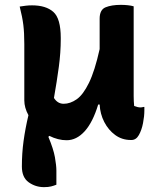

<svg xmlns="http://www.w3.org/2000/svg" viewBox="-20 -566 640 790"><path d="M112 -544Q169 -544 199.5 -517Q230 -490 230 -410V-405Q230 -350 222 -290.5Q214 -231 202 -163Q217 -139 242 -139Q269 -139 295.5 -157.5Q322 -176 346 -225Q370 -274 390 -364V-489Q390 -526 414.5 -536Q439 -546 477 -546Q492 -546 506 -544.5Q520 -543 530 -540V-171Q530 -160 530.5 -150Q531 -140 532 -130Q547 -124 558 -124Q563 -124 571 -126H574V-111Q574 -88 568.5 -59.5Q563 -31 551.5 -10.5Q540 10 521 10H518Q482 10 454 -10.5Q426 -31 409 -64Q392 -97 390 -136H384Q362 -63 328.5 -26Q295 11 254 11Q219 11 183 -7L179 -3Q200 47 206 81Q212 115 212 136V194Q202 198 190.5 201Q179 204 161 204Q126 204 98 184Q70 164 70 119Q70 65 77 14Q84 -37 97 -92Q80 -123 80 -153V-385Q80 -431 76 -463.5Q72 -496 61 -539Q74 -541 86 -542.5Q98 -544 112 -544Z"/></svg>

Font: Recursive Sn Csl St
Style: Bold
Weight: 700
Version: Version 1.079;hotconv 1.0.112;makeotfexe 2.5.65598; ttfautoh